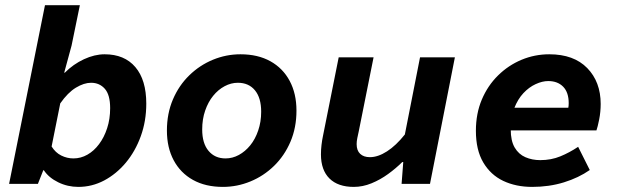

<svg xmlns="http://www.w3.org/2000/svg" viewBox="-20 -721 2440 753"><path d="M287.3 12Q245.2 12 208.3 -6.1Q171.4 -24.1 152 -53.2H149.7L128.7 0H15.7L156.4 -700.6H293.2L260.7 -542.3L231.8 -435.9H234.2Q267.4 -469.3 309.2 -488.7Q351.1 -508.1 390.3 -508.1Q468.1 -508.1 510.9 -457.8Q553.7 -407.5 553.7 -314.5Q553.7 -246.4 532.2 -187Q510.7 -127.6 473.5 -83Q436.2 -38.5 388.5 -13.2Q340.7 12 287.3 12ZM267.9 -99.7Q297 -99.7 322.8 -114.4Q348.6 -129 368.5 -155.7Q388.5 -182.3 400.2 -218.3Q412 -254.3 412 -296.9Q412 -349.2 391.1 -372.8Q370.2 -396.4 337.2 -396.4Q309.5 -396.4 277.7 -377.2Q246 -358 216.3 -315.5L182.4 -146.5Q197.6 -122.2 220.3 -111Q243 -99.7 267.9 -99.7Z M854.2 12Q786 12 736.9 -15.3Q687.8 -42.6 661.2 -92.4Q634.6 -142.2 634.6 -208.8Q634.6 -275.8 658.1 -330.9Q681.7 -386.1 722.5 -425.7Q763.3 -465.4 815.3 -486.8Q867.2 -508.1 923.1 -508.1Q991.3 -508.1 1040.4 -480.8Q1089.5 -453.5 1116.1 -403.7Q1142.7 -353.9 1142.7 -287.3Q1142.7 -220.5 1119.2 -165.3Q1095.6 -110.1 1054.8 -70.4Q1014 -30.7 962.1 -9.4Q910.2 12 854.2 12ZM864.5 -99.7Q891.9 -99.7 916.8 -113.3Q941.8 -126.9 961.4 -151Q981 -175.1 992.6 -209.1Q1004.3 -243.1 1004.3 -282.9Q1004.3 -337.3 979.8 -366.9Q955.4 -396.4 912.8 -396.4Q886.2 -396.4 860.9 -382.9Q835.5 -369.3 815.9 -345.1Q796.3 -321 784.7 -287.4Q773 -253.8 773 -213.2Q773 -158.8 797.9 -129.3Q822.7 -99.7 864.5 -99.7Z M1367.5 12Q1305.4 12 1272 -21.1Q1238.7 -54.2 1238.7 -115.5Q1238.7 -133.8 1240.9 -152.4Q1243 -171.1 1247 -189.6L1308.3 -496.1H1445.1L1387.1 -206.5Q1383.9 -191.9 1381.3 -179.4Q1378.7 -166.9 1378.7 -155.8Q1378.7 -130.6 1392.6 -117.6Q1406.5 -104.6 1430.6 -104.6Q1462.3 -104.6 1497.8 -127.4Q1533.2 -150.1 1567.8 -193.6L1627.3 -496.1H1764L1666.4 0H1555L1561.5 -85.3H1557.5Q1532.7 -60.7 1502.1 -38.5Q1471.4 -16.2 1437 -2.1Q1402.6 12 1367.5 12Z M2067.1 12Q2003.4 12 1953.6 -11.6Q1903.9 -35.3 1875.2 -84.1Q1846.4 -132.9 1846.4 -208.1Q1846.4 -275.5 1869.6 -330.4Q1892.8 -385.3 1933.2 -425Q1973.5 -464.8 2025.3 -486.5Q2077.1 -508.1 2134.2 -508.1Q2230.4 -508.1 2283.1 -454Q2335.8 -399.9 2335.8 -313.2Q2335.8 -282.4 2329.9 -252.4Q2323.9 -222.5 2319.2 -209.6H1948.7L1963.7 -298.4H2243.6L2204.4 -277.7Q2206.7 -286.5 2208.6 -296.6Q2210.4 -306.6 2210.4 -316.2Q2210.4 -358.7 2188.7 -380.9Q2166.9 -403.1 2130.2 -403.1Q2106.8 -403.1 2080.8 -391.1Q2054.8 -379.2 2032.8 -355.8Q2010.8 -332.3 1996.9 -296.9Q1983 -261.5 1983 -213.5Q1983 -168.9 1998.5 -142.4Q2014 -116 2040.5 -104.5Q2067 -93 2098.7 -93Q2141.7 -93 2177.5 -107.8Q2213.4 -122.5 2247.4 -145.2L2293 -54.2Q2249.5 -23.8 2191.7 -5.9Q2134 12 2067.1 12Z"/></svg>

Font: SourceCodeVF
Style: Italic
Weight: 200
Italic angle: -11°
Monospace: yes
Designer: Paul D. Hunt, Teo Tuominen
Foundry: Adobe
Version: Version 1.026;hotconv 1.1.0;makeotfexe 2.6.0